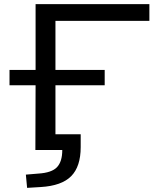

<svg xmlns="http://www.w3.org/2000/svg" viewBox="-20 -725 762 928"><path d="M111 183 105 119 165 114Q230 110 255.5 83Q281 56 281 0H151L152 -313H26V-387H152V-705H702V-624H248V-387H486V-313H248V-76H370V-14Q370 80 324 126.5Q278 173 177 179Z"/></svg>

Font: Nunito Sans 10pt Expanded
Style: Regular
Weight: 400
Width: 7
Designer: Vernon Adams
Foundry: Vernon Adams
Version: Version 3.101;gftools[0.9.27]